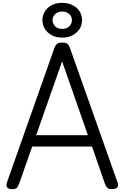

<svg xmlns="http://www.w3.org/2000/svg" viewBox="-20 -1314 874 1348"><path d="M66 14Q40 14 30.5 1.5Q21 -11 28 -31L361 -975Q369 -998 381 -1006.5Q393 -1015 417 -1015Q441 -1015 452.5 -1006.5Q464 -998 472 -975L806 -31Q814 -11 803 1.5Q792 14 766 14Q744 14 734.5 5.5Q725 -3 717 -23L626 -285H206L114 -23Q107 -3 97.5 5.5Q88 14 66 14ZM234 -365H597L416 -883ZM416 -1050Q376 -1050 345 -1066Q314 -1082 296 -1109.5Q278 -1137 278 -1173Q278 -1208 296 -1235.5Q314 -1263 345 -1278.5Q376 -1294 416 -1294Q457 -1294 488.5 -1278.5Q520 -1263 538 -1235.5Q556 -1208 556 -1173Q556 -1137 538 -1109.5Q520 -1082 488.5 -1066Q457 -1050 416 -1050ZM416 -1111Q447 -1111 466 -1129Q485 -1147 485 -1173Q485 -1198 466 -1215.5Q447 -1233 416 -1233Q386 -1233 367.5 -1215.5Q349 -1198 349 -1173Q349 -1147 367.5 -1129Q386 -1111 416 -1111Z"/></svg>

Font: Playwrite ES
Style: Regular
Weight: 400
Designer: Veronika Burian, José Scaglione
Foundry: TypeTogether
Version: Version 1.002